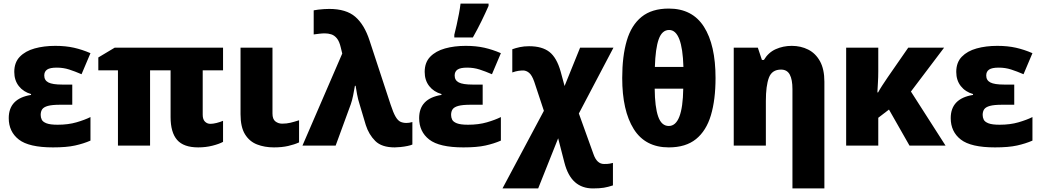

<svg xmlns="http://www.w3.org/2000/svg" viewBox="-20 -816 5839 1076"><path d="M385 -342V-229H318Q272 -229 248.5 -222.5Q225 -216 216.5 -203.5Q208 -191 208 -172Q208 -158 214 -145.5Q220 -133 240.5 -125Q261 -117 303 -117Q362 -117 408.5 -130.5Q455 -144 487 -160V-28Q448 -11 400.5 -0.5Q353 10 277 10Q142 10 85.5 -34Q29 -78 29 -154Q29 -264 154 -284V-289Q111 -301 85.5 -333.5Q60 -366 60 -413Q60 -466 91 -498Q122 -530 174 -544.5Q226 -559 290 -559Q348 -559 394.5 -548.5Q441 -538 487 -518L437 -400Q400 -416 367.5 -426.5Q335 -437 298 -437Q260 -437 244 -426Q228 -415 228 -393Q228 -366 251 -354Q274 -342 329 -342Z M1159 -122Q1174 -122 1194 -127Q1214 -132 1230 -139V-21Q1208 -9 1170.5 0.5Q1133 10 1091 10Q1009 10 972.5 -32Q936 -74 936 -160V-422H821V0H641V-422H531V-494L623 -549H1230V-422H1116V-173Q1116 -147 1128.5 -134.5Q1141 -122 1159 -122Z M1507 -549V-180Q1507 -148 1523.5 -135.5Q1540 -123 1561 -123Q1586 -123 1607 -128Q1628 -133 1656 -142V-18Q1630 -6 1595 2Q1560 10 1515 10Q1463 10 1420.5 -6.5Q1378 -23 1353 -63.5Q1328 -104 1328 -176V-549Z M1675 0 1898 -516 1890 -549Q1882 -584 1868 -601Q1854 -618 1836.5 -623.5Q1819 -629 1800 -629Q1787 -629 1769.5 -627Q1752 -625 1738 -623V-758Q1747 -760 1763 -762Q1779 -764 1796 -765Q1813 -766 1825 -766Q1920 -766 1971 -722Q2022 -678 2051 -589L2169 -230Q2184 -184 2197 -162Q2210 -140 2224.5 -133.5Q2239 -127 2257 -127Q2264 -127 2272.5 -128Q2281 -129 2291 -132V-6Q2283 -2 2264 2Q2245 6 2224.5 8Q2204 10 2192 10Q2119 10 2083 -26Q2047 -62 2030 -115L1996 -229Q1986 -260 1981 -288Q1976 -316 1973 -335H1969Q1965 -310 1959 -281Q1953 -252 1946 -232L1861 0Z M2685 -342V-229H2618Q2572 -229 2548.5 -222.5Q2525 -216 2516.5 -203.5Q2508 -191 2508 -172Q2508 -158 2514 -145.5Q2520 -133 2540.5 -125Q2561 -117 2603 -117Q2662 -117 2708.5 -130.5Q2755 -144 2787 -160V-28Q2748 -11 2700.5 -0.5Q2653 10 2577 10Q2442 10 2385.5 -34Q2329 -78 2329 -154Q2329 -264 2454 -284V-289Q2411 -301 2385.5 -333.5Q2360 -366 2360 -413Q2360 -466 2391 -498Q2422 -530 2474 -544.5Q2526 -559 2590 -559Q2648 -559 2694.5 -548.5Q2741 -538 2787 -518L2737 -400Q2700 -416 2667.5 -426.5Q2635 -437 2598 -437Q2560 -437 2544 -426Q2528 -415 2528 -393Q2528 -366 2551 -354Q2574 -342 2629 -342ZM2526 -606V-621Q2532 -644 2539 -675.5Q2546 -707 2552 -738.5Q2558 -770 2561 -796H2718V-783Q2700 -742 2678.5 -698Q2657 -654 2630 -606Z M2945 -557Q3018 -557 3059 -525Q3100 -493 3122 -415L3144 -334L3231 -549H3418L3224 -180L3306 48Q3325 103 3365 103Q3373 103 3384.5 102.5Q3396 102 3415 97V223Q3388 232 3364 236Q3340 240 3303 240Q3242 240 3202 204.5Q3162 169 3143 95L3108 -41L2996 240H2796L3028 -195L2974 -358Q2961 -395 2945 -408Q2929 -421 2912 -421Q2900 -421 2885.5 -419Q2871 -417 2851 -410V-540Q2870 -547 2893.5 -552Q2917 -557 2945 -557Z M3990 -379Q3990 -257 3964 -170Q3938 -83 3880.5 -36.5Q3823 10 3728 10Q3596 10 3531.5 -93Q3467 -196 3467 -379Q3467 -501 3492.5 -588Q3518 -675 3575.5 -721.5Q3633 -768 3728 -768Q3860 -768 3925 -666Q3990 -564 3990 -379ZM3730 -648Q3690 -648 3671.5 -596Q3653 -544 3650 -441H3810Q3804 -648 3730 -648ZM3728 -110Q3806 -110 3809 -319H3649Q3650 -216 3668.5 -163Q3687 -110 3728 -110Z M4417 -559Q4468 -559 4509.5 -538Q4551 -517 4575.5 -472.5Q4600 -428 4600 -358V240H4421V-317Q4421 -370 4406 -398Q4391 -426 4357 -426Q4306 -426 4289 -380.5Q4272 -335 4272 -250V0H4092V-549H4227L4250 -480H4261Q4286 -522 4327.5 -540.5Q4369 -559 4417 -559Z M5271 -549 5085 -303 5279 0H5077L4962 -202L4902 -156V0H4722V-549H4902V-417Q4902 -382 4900 -352Q4898 -322 4897 -298H4901Q4910 -315 4924 -336.5Q4938 -358 4955 -383L5070 -549Z M5664 -342V-229H5597Q5551 -229 5527.5 -222.5Q5504 -216 5495.5 -203.5Q5487 -191 5487 -172Q5487 -158 5493 -145.5Q5499 -133 5519.5 -125Q5540 -117 5582 -117Q5641 -117 5687.5 -130.5Q5734 -144 5766 -160V-28Q5727 -11 5679.5 -0.5Q5632 10 5556 10Q5421 10 5364.5 -34Q5308 -78 5308 -154Q5308 -264 5433 -284V-289Q5390 -301 5364.5 -333.5Q5339 -366 5339 -413Q5339 -466 5370 -498Q5401 -530 5453 -544.5Q5505 -559 5569 -559Q5627 -559 5673.5 -548.5Q5720 -538 5766 -518L5716 -400Q5679 -416 5646.5 -426.5Q5614 -437 5577 -437Q5539 -437 5523 -426Q5507 -415 5507 -393Q5507 -366 5530 -354Q5553 -342 5608 -342Z"/></svg>

Font: Noto Sans Disp ExtBd
Style: Regular
Weight: 800
Designer: Monotype Design Team
Foundry: Monotype Imaging Inc.
Version: Version 2.000;GOOG;noto-source:20170915:90ef993387c0; ttfaut